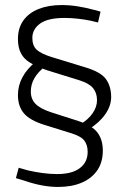

<svg xmlns="http://www.w3.org/2000/svg" viewBox="-20 -730 503 760"><path d="M331 -218 296 -237Q329 -256 346.5 -281.5Q364 -307 364 -333Q364 -362 348.5 -381Q333 -400 295 -412L166 -452Q126 -466 100.5 -481Q75 -496 63 -519Q51 -542 51 -575Q51 -619 72.5 -649Q94 -679 133 -694.5Q172 -710 224 -710Q255 -710 287 -705Q319 -700 352 -691L378 -684L368 -641L339 -648Q315 -653 288 -656Q261 -659 236 -659Q169 -659 138.5 -636.5Q108 -614 108 -580Q108 -549 125.5 -533Q143 -517 185 -504L316 -464Q380 -445 400 -416Q420 -387 420 -346Q420 -311 396.5 -277.5Q373 -244 331 -218ZM210 10Q149 10 79 -14L43 -25L54 -66L89 -56Q119 -49 148.5 -45Q178 -41 206 -41Q265 -41 296 -64.5Q327 -88 327 -129Q327 -155 314.5 -172.5Q302 -190 264 -202L158 -235Q99 -253 75 -281Q51 -309 51 -354Q51 -391 69 -424.5Q87 -458 122 -486L161 -469Q131 -446 116.5 -421Q102 -396 102 -368Q102 -338 120.5 -319Q139 -300 181 -286L290 -251Q345 -233 366 -205Q387 -177 387 -134Q387 -87 364.5 -55Q342 -23 302.5 -6.5Q263 10 210 10Z"/></svg>

Font: REM ExtraLight
Style: Regular
Weight: 250
Designer: Octavio Pardo
Foundry: Ashler Design
Version: Version 1.005;gftools[0.9.28]